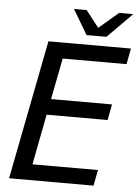

<svg xmlns="http://www.w3.org/2000/svg" viewBox="-60 -955 722 1001"><g transform="rotate(5 301.0 -454.5)"><path d="M363.3 -778.8H467.3L596.2 -908.7H522.5L420.4 -821.8L352.5 -908.7H286.1ZM25.9 0H467.8L483.9 -83H141.1L191.9 -347.2H511.2L526.9 -430.2H208L250 -646H584L600.1 -729H168Z"/></g></svg>

Font: Hack
Style: Oblique
Weight: 400
Italic angle: -12°
Monospace: yes
Designer: Christopher Simpkins
Foundry: Christopher Simpkins
Version: Version 2.010